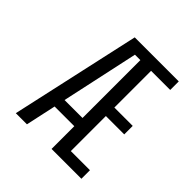

<svg xmlns="http://www.w3.org/2000/svg" viewBox="-188 -838 976 976"><g transform="rotate(45 300.0 -350.0)"><path d="M73.5 0 228.5 -700H545V-638.5H407.5V-374.5H539.5V-313.5H407.5V-61.5H545V0H330.5V-163.5H189L153.5 0ZM330.5 -638.5H291.5L201.5 -222.5H330.5Z"/></g></svg>

Font: Trispace Condensed Light
Style: Regular
Weight: 300
Width: 3
Designer: Tyler Finck
Foundry: Etcetera Type Company
Version: Version 1.210; ttfautohint (v1.8.3)